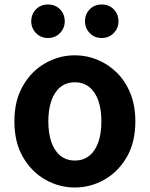

<svg xmlns="http://www.w3.org/2000/svg" viewBox="-20 -820 666 854"><path d="M313 14Q243 14 181.5 -21Q120 -56 82 -121.5Q44 -187 44 -280Q44 -373 82 -438.5Q120 -504 181.5 -539Q243 -574 313 -574Q366 -574 414 -554Q462 -534 500 -496.5Q538 -459 560 -404.5Q582 -350 582 -280Q582 -187 544 -121.5Q506 -56 444.5 -21Q383 14 313 14ZM313 -106Q351 -106 377.5 -127.5Q404 -149 417.5 -188Q431 -227 431 -280Q431 -333 417.5 -372Q404 -411 377.5 -432.5Q351 -454 313 -454Q275 -454 248.5 -432.5Q222 -411 208.5 -372Q195 -333 195 -280Q195 -227 208.5 -188Q222 -149 248.5 -127.5Q275 -106 313 -106ZM193 -651Q161 -651 140 -673Q119 -695 119 -725Q119 -757 140 -778.5Q161 -800 193 -800Q226 -800 247 -778.5Q268 -757 268 -725Q268 -695 247 -673Q226 -651 193 -651ZM432 -651Q400 -651 379 -673Q358 -695 358 -725Q358 -757 379 -778.5Q400 -800 432 -800Q465 -800 486 -778.5Q507 -757 507 -725Q507 -695 486 -673Q465 -651 432 -651Z"/></svg>

Font: Noto Sans HK Thin
Style: Bold
Weight: 700
Version: Version 2.004-H2;hotconv 1.0.118;makeotfexe 2.5.65603